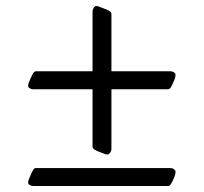

<svg xmlns="http://www.w3.org/2000/svg" viewBox="-20 -621 680 641"><path d="M74 -11C74 -5 83 0 90 0H541C548 0 552 -7 559 -23C565 -36 566 -42 566 -48C566 -54 557 -60 550 -60H100C93 -60 89 -52 82 -36C76 -23 74 -17 74 -11ZM74 -334C74 -328 83 -323 90 -323H289V-131C289 -124 298 -119 314 -113C328 -108 333 -105 339 -105C345 -105 352 -116 352 -123V-323H541C548 -323 552 -331 559 -347C565 -360 566 -366 566 -372C566 -378 557 -383 550 -383H352V-575C352 -582 342 -587 326 -593C312 -598 307 -601 301 -601C295 -601 289 -590 289 -583V-383H100C93 -383 89 -375 82 -359C76 -346 74 -340 74 -334Z"/></svg>

Font: Monomakh Unicode
Style: Regular
Weight: 400
Version: Version 1.2